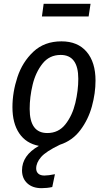

<svg xmlns="http://www.w3.org/2000/svg" viewBox="-20 -754 564 1003"><path d="M443 -668H199L208 -734H453ZM169 126Q169 143 180 153Q191 163 212 163Q232 163 267 156L253 223Q226 229 197 229Q150 229 122.5 203.5Q95 178 95 136Q95 58 183 8Q116 -5 80.5 -57.5Q45 -110 45 -194Q45 -272 71 -351Q97 -430 154.5 -484Q212 -538 301 -538Q386 -538 432.5 -483.5Q479 -429 479 -333Q479 -267 460 -198Q441 -129 399.5 -74Q358 -19 293 2Q220 37 194.5 66.5Q169 96 169 126ZM227 -59Q286 -59 322 -105Q358 -151 373.5 -216Q389 -281 389 -342Q389 -467 297 -467Q238 -467 202 -421.5Q166 -376 150.5 -311.5Q135 -247 135 -185Q135 -59 227 -59Z"/></svg>

Font: Fira Sans Condensed
Style: Italic
Weight: 400
Width: 3
Italic angle: -8°
Designer: bBox Type GmbH & Carrois Corporate GbR & Edenspiekermann AG
Foundry: bBox Type GmbH & Carrois Corporate GbR & Edenspiekermann AG
Version: Version 4.301